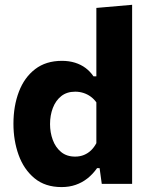

<svg xmlns="http://www.w3.org/2000/svg" viewBox="-20 -766 625 800"><path d="M236.5 13.5Q168 13.5 123.5 -23.5Q79 -60.5 57.5 -120.5Q36 -180.5 36 -250Q36 -324.5 58.8 -384Q81.5 -443.5 126.5 -478Q171.5 -512.5 238 -512.5Q267.5 -512.5 292.5 -504.8Q317.5 -497 336.8 -482.5Q356 -468 369.5 -448H381.5V-493.5Q381.5 -554.5 381.5 -613.8Q381.5 -673 381.5 -733L530.5 -746Q530.5 -687 530.5 -624.8Q530.5 -562.5 530.5 -493.5V-216Q530.5 -154 530.5 -103.8Q530.5 -53.5 530.5 0H404L395 -65.5H384.5Q366.5 -40 344.2 -22.5Q322 -5 295.2 4.2Q268.5 13.5 236.5 13.5ZM293 -113.5Q313.5 -113.5 330.2 -120.5Q347 -127.5 359.8 -140Q372.5 -152.5 381.5 -169.5V-339.5Q371.5 -353.5 357.8 -363.5Q344 -373.5 327.5 -378.8Q311 -384 293.5 -384Q258.5 -384 235.2 -365.5Q212 -347 200.2 -316.2Q188.5 -285.5 188.5 -249Q188.5 -214 199.8 -183.2Q211 -152.5 234.2 -133Q257.5 -113.5 293 -113.5Z"/></svg>

Font: Commissioner Thin
Style: Bold
Weight: 700
Version: Version 1.001;gftools[0.9.23]